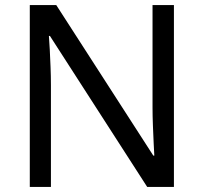

<svg xmlns="http://www.w3.org/2000/svg" viewBox="-20 -734 800 754"><path d="M663 0H558L176 -593H172Q174 -570 175.5 -538.5Q177 -507 178.5 -471.5Q180 -436 180 -399V0H97V-714H201L582 -123H586Q585 -139 583.5 -171Q582 -203 580.5 -241Q579 -279 579 -311V-714H663Z"/></svg>

Font: hexlgurmukhi05
Style: Book
Weight: 400
Designer: Jelle Bosma - Monotype Design Team
Foundry: Monotype Imaging Inc.
Version: Version 2.003